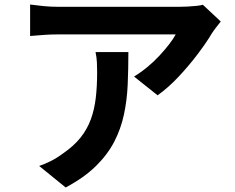

<svg xmlns="http://www.w3.org/2000/svg" viewBox="-20 -772 1040 848"><path d="M955 -677Q947 -667 935 -651.5Q923 -636 916 -625Q893 -586 855 -535.5Q817 -485 771 -435.5Q725 -386 676 -351L572 -434Q602 -452 631 -476Q660 -500 684.5 -526.5Q709 -553 727.5 -577Q746 -601 756 -620Q743 -620 712 -620Q681 -620 638 -620Q595 -620 545.5 -620Q496 -620 447 -620Q398 -620 354.5 -620Q311 -620 279.5 -620Q248 -620 235 -620Q204 -620 176 -618Q148 -616 113 -613V-752Q142 -748 173 -745Q204 -742 235 -742Q248 -742 281 -742Q314 -742 359.5 -742Q405 -742 456.5 -742Q508 -742 559.5 -742Q611 -742 655.5 -742Q700 -742 731.5 -742Q763 -742 774 -742Q788 -742 808 -743Q828 -744 847.5 -746Q867 -748 876 -751ZM547 -542Q547 -468 544 -399Q541 -330 527.5 -266.5Q514 -203 484.5 -146Q455 -89 403 -38Q351 13 270 56L153 -39Q177 -47 204 -60.5Q231 -74 258 -94Q306 -127 335.5 -164Q365 -201 381 -244.5Q397 -288 403 -339.5Q409 -391 409 -452Q409 -475 408 -496.5Q407 -518 402 -542Z"/></svg>

Font: Noto Sans JP Thin
Style: Bold
Weight: 700
Version: Version 2.004-H2;hotconv 1.0.118;makeotfexe 2.5.65603